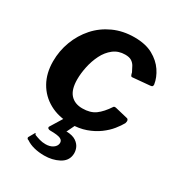

<svg xmlns="http://www.w3.org/2000/svg" viewBox="-180 -654 911 987"><g transform="rotate(30 275.5 -160.5)"><path d="M330 -540Q396 -540 439.5 -516Q483 -492 507.5 -455.5Q532 -419 538 -380Q538 -372 535.5 -369Q533 -366 523 -365L422 -356Q416 -355 413 -361Q410 -367 408 -377Q400 -394 392 -408Q384 -422 370.5 -430.5Q357 -439 333 -439Q293 -439 264 -416.5Q235 -394 217 -358Q199 -322 190.5 -281.5Q182 -241 182 -206Q182 -146 207.5 -117.5Q233 -89 279 -89Q326 -89 355.5 -110.5Q385 -132 414 -176Q418 -181 430 -178L501 -161Q508 -160 510.5 -153Q513 -146 509 -134Q498 -114 478 -89Q458 -64 427.5 -41.5Q397 -19 356.5 -4.5Q316 10 265 10Q194 10 140.5 -19.5Q87 -49 57.5 -101.5Q28 -154 28 -224Q28 -286 49.5 -343Q71 -400 110.5 -444.5Q150 -489 206 -514.5Q262 -540 330 -540ZM358 143Q353 180 315.5 199.5Q278 219 230 219Q198 219 170 212Q142 205 122 191Q116 190 113.5 186Q111 182 112 178L132 143Q134 139 136 142.5Q138 146 139 149Q154 155 171 160Q188 165 207 165Q233 165 250 153.5Q267 142 269 125Q271 108 255 100Q239 92 193 92Q185 92 180.5 88Q176 84 178 78L229 -5H297L270 51Q268 54 266.5 54Q265 54 267 54Q305 55 325.5 69Q346 83 353.5 103Q361 123 358 143Z"/></g></svg>

Font: Libre Franklin
Style: Bold Italic
Weight: 700
Italic angle: -8°
Designer: Pablo Impallari, Rodrigo Fuenzalida, Nhung Nguyen
Foundry: Impallari Type
Version: Version 3.000